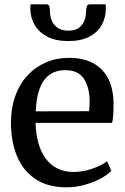

<svg xmlns="http://www.w3.org/2000/svg" viewBox="-20 -826 558 858"><path d="M277 11Q193.5 11 138.5 -25.8Q83.5 -62.5 56.2 -127.8Q29 -193 29 -277.5Q29 -343.5 48.2 -397Q67.5 -450.5 102.5 -488.5Q137.5 -526.5 185 -547Q232.5 -567.5 289 -567.5Q382 -567.5 433.5 -516.2Q485 -465 487.5 -369Q487.5 -338.5 486.2 -316.2Q485 -294 481 -277H139Q140 -229 151 -188.8Q162 -148.5 183.2 -119Q204.5 -89.5 235.8 -73.5Q267 -57.5 308.5 -57.5Q350 -57.5 392.8 -72.2Q435.5 -87 458.5 -105.5L477.5 -62.5Q459.5 -44 428 -27.2Q396.5 -10.5 357.2 0.2Q318 11 277 11ZM139.5 -328.5 378 -329Q379 -337.5 379.8 -350.2Q380.5 -363 380.5 -372.5Q380.5 -434 355.5 -473.2Q330.5 -512.5 271 -512.5Q244 -512.5 221 -503Q198 -493.5 180.5 -472.2Q163 -451 152.5 -415.5Q142 -380 139.5 -328.5ZM188 -806.5Q198.5 -806.5 201 -795.5Q203.5 -784.5 203.5 -772.5Q203.5 -755.5 210.8 -736Q218 -716.5 236 -702.8Q254 -689 286 -689Q317 -689 334 -702.8Q351 -716.5 357.8 -736Q364.5 -755.5 364.5 -772.5Q364.5 -784.5 367.5 -795.5Q370.5 -806.5 380.5 -806.5H452Q452 -802.5 452.5 -797.5Q453 -792.5 453 -788.5Q453 -748.5 435 -715.2Q417 -682 379.5 -662.2Q342 -642.5 285 -642.5Q229 -642.5 191.2 -662.2Q153.5 -682 134.5 -715.2Q115.5 -748.5 115.5 -788.5Q115.5 -793 116 -797.5Q116.5 -802 116.5 -806.5Z"/></svg>

Font: Merriweather 24pt
Style: Regular
Weight: 400
Designer: Eben Sorkin
Foundry: Eben Sorkin
Version: Version 2.100